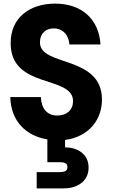

<svg xmlns="http://www.w3.org/2000/svg" viewBox="-20 -768 623 1062"><path d="M340 47V6C471 -11 544 -106 544 -217C544 -464 201 -398 201 -533C201 -585 235 -612 280 -611C331 -609 360 -572 364 -522H536C527 -664 430 -748 285 -748C143 -748 39 -669 39 -531C37 -273 383 -354 384 -209C384 -160 350 -129 297 -129C241 -129 209 -166 206 -231H37C40 -97 125 -16 242 3V129H310C337 129 353 135 353 156C353 178 337 184 310 184H183V274H333C402 274 470 239 470 159C470 79 402 47 340 47Z"/></svg>

Font: Malmofest
Style: Bold
Weight: 700
Designer: Jonny Pinhorn (Poppins), Kolossal
Version: Version 1.004;Glyphs 3.1.2 (3151)